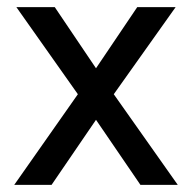

<svg xmlns="http://www.w3.org/2000/svg" viewBox="-20 -520 540 540"><path d="M20 0 199 -255 26 -500H134L250 -328L366 -500H474L300 -255L480 0H375L250 -183L125 0Z"/></svg>

Font: Quantico
Style: Regular
Weight: 400
Designer: Matt Desmond
Foundry: MADtype
Version: Version 2.002